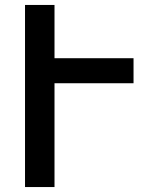

<svg xmlns="http://www.w3.org/2000/svg" viewBox="-20 -755 640 775"><path d="M81 0V-735H200V-520H519V-419H200V0Z"/></svg>

Font: Iosevka Extended
Style: Bold
Weight: 700
Width: 7
Monospace: yes
Designer: Belleve Invis
Foundry: Belleve Invis
Version: Version 32.5.0; ttfautohint (v1.8.4)